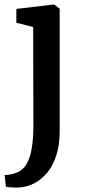

<svg xmlns="http://www.w3.org/2000/svg" viewBox="-30 -588 380 851"><path d="M55.5 243Q47 243.5 34.5 243.2Q22 243 11 242Q0 241 -4 239L-9.5 188Q-2.5 188 12.5 186Q27.5 184 44 177Q72 166.5 88.2 138Q104.5 109.5 111.2 66Q118 22.5 118 -33L117 -468.5L42.5 -487V-548.5L208 -568H210L234.5 -549.5V-7.5Q234.5 54.5 219.5 100.8Q204.5 147 178.8 177.8Q153 208.5 121 224.8Q89 241 55.5 243Z"/></svg>

Font: Merriweather SemiBold
Style: Regular
Weight: 600
Version: Version 2.100